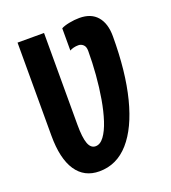

<svg xmlns="http://www.w3.org/2000/svg" viewBox="-134 -824 830 933"><g transform="rotate(-20 281.0 -357.0)"><path d="M221 10Q143 10 101.5 -52Q60 -114 60 -233V-714H197V-240Q197 -173 208.5 -142Q220 -111 245 -111Q269 -111 289 -138Q309 -165 324 -211Q339 -257 349 -315Q359 -373 364 -436Q369 -499 369 -559Q369 -581 358 -591Q347 -601 333 -601Q320 -601 308 -598Q296 -595 288 -590V-705Q302 -713 329.5 -718.5Q357 -724 383 -724Q443 -724 474.5 -687.5Q506 -651 506 -585Q506 -401 472 -267.5Q438 -134 374.5 -62Q311 10 221 10Z"/></g></svg>

Font: Noto Sans ExtraCondensed
Style: Bold
Weight: 700
Width: 2
Designer: Monotype Design Team
Foundry: Monotype Imaging Inc.
Version: Version 2.013; ttfautohint (v1.8.4.7-5d5b)